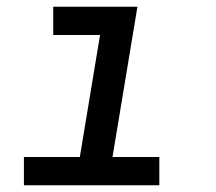

<svg xmlns="http://www.w3.org/2000/svg" viewBox="-20 -550 640 570"><path d="M51 0V-84H217L277 -446H138V-530H388L314 -84H453V0Z"/></svg>

Font: Iosevka Slab MdExObl
Style: Regular
Weight: 500
Width: 7
Italic angle: -9°
Monospace: yes
Designer: Belleve Invis
Foundry: Belleve Invis
Version: Version 11.1.1; ttfautohint (v1.8.3)